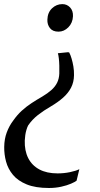

<svg xmlns="http://www.w3.org/2000/svg" viewBox="-20 -769 486 934"><path d="M316.5 -514Q323 -502 328.2 -484.2Q333.5 -466.5 337 -445.8Q340.5 -425 340 -403Q339.5 -369 325.5 -342.2Q311.5 -315.5 286.5 -293.5Q261.5 -271.5 227.5 -251.5Q192 -231 164.5 -209.5Q137 -188 117 -159Q112.5 -150.5 108.8 -138Q105 -125.5 103 -111.8Q101 -98 100.5 -85.5Q99 -36 117.2 0Q135.5 36 171.5 55.2Q207.5 74.5 260 74.5Q291 74.5 320 68.5Q349 62.5 366 54L352.5 110Q345 116 325.5 124.5Q306 133 278.2 139.2Q250.5 145.5 218 145.5Q152.5 145.5 109.8 128Q67 110.5 43 81.5Q19 52.5 9.5 17.2Q0 -18 0.5 -54Q1 -93.5 13 -125.2Q25 -157 44 -182Q63.5 -210 86 -230.5Q108.5 -251 133.8 -267.5Q159 -284 186 -299.5Q212 -315 230 -331Q248 -347 257.8 -366.5Q267.5 -386 268.5 -411Q269 -430.5 268.5 -449.8Q268 -469 266.2 -484.8Q264.5 -500.5 261.5 -510L310.5 -515ZM335 -690Q333.5 -657.5 312.5 -636.2Q291.5 -615 264.5 -615Q236.5 -615 223 -632.2Q209.5 -649.5 210.5 -673.5Q211.5 -708 233 -728.5Q254.5 -749 283.5 -749Q305.5 -749 320.8 -733Q336 -717 335 -690Z"/></svg>

Font: Merriweather 72pt Medium
Style: Italic
Weight: 500
Italic angle: -7.8°
Version: Version 2.101